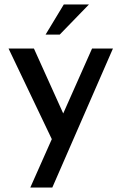

<svg xmlns="http://www.w3.org/2000/svg" viewBox="-20 -634 540 855"><path d="M115 201 390 -418H483L213 201ZM219 3 18 -418H131L298 -48ZM376 -614 246 -480H183L264 -614Z"/></svg>

Font: Reem Kufi
Style: Regular
Weight: 400
Designer: Khaled Hosny
Version: Version 1.6